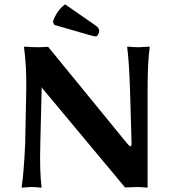

<svg xmlns="http://www.w3.org/2000/svg" viewBox="-20 -863 820 886"><path d="M280.8 -842.8C267.7 -834 256.2 -822.2 246.1 -807.4C236 -792.6 228.7 -777.5 224.1 -762.2L231 -748L382.8 -704.1C404.3 -697.9 417.3 -694.8 421.9 -694.8C425.8 -694.8 429.4 -697.8 432.9 -703.9C436.3 -709.9 438 -715.3 438 -720.2C438 -729 432.9 -737 422.9 -744.1ZM101.1 -444.8 96.2 -200.2C92.3 -113.9 86.9 -47.2 80.1 0L81.1 2.9L121.1 0C137.4 0 153.6 1 169.9 2.9L171.9 0C165.7 -44.3 163.7 -111 166 -200.2L171.9 -439C172.2 -446.1 172.4 -454.3 172.4 -463.4C173 -460.1 174.2 -457.4 175.8 -455.1L557.1 2C566.9 2 576.8 1.6 586.9 1C597 0.3 605.6 0 612.8 0C622.9 0 639 1 661.1 2.9V-444.8C661.1 -534 664.4 -600.7 670.9 -645L668.9 -647.9L620.1 -645C603.8 -645 586.8 -646 568.8 -647.9L566.9 -645C572.8 -602.4 577.1 -535.6 580.1 -444.8L586.9 -208C587.2 -200.8 586.9 -195.6 585.9 -192.1C585 -188.7 583.4 -187.3 581.3 -188C579.2 -188.6 576.9 -190.1 574.5 -192.4C572 -194.7 568.8 -198.2 564.9 -203.1L202.1 -647L158.2 -645C135.4 -645 113.6 -646 92.8 -647.9L90.8 -645C99 -584.5 102.4 -517.7 101.1 -444.8Z"/></svg>

Font: Linux Biolinum G
Style: Bold
Weight: 700
Designer: Philipp H. Poll
Foundry: Philipp H. Poll
Version: Version 1.1.0